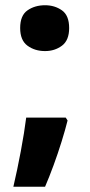

<svg xmlns="http://www.w3.org/2000/svg" viewBox="-20 -579 342 733"><path d="M152 -384Q113 -384 85 -404.5Q57 -425 57 -472Q57 -520 85 -539.5Q113 -559 152 -559Q189 -559 216.5 -539.5Q244 -520 244 -472Q244 -425 216.5 -404.5Q189 -384 152 -384ZM231 -130 238 -119Q229 -83 215 -38Q201 7 184.5 52Q168 97 152 134H31Q46 70 59.5 -2Q73 -74 80 -130Z"/></svg>

Font: Noto Sans Malayalam ExtraBold
Style: Regular
Weight: 800
Designer: Jelle Bosma - Monotype Design Team
Foundry: Monotype Imaging Inc.
Version: Version 2.104; ttfautohint (v1.8.4.7-5d5b)